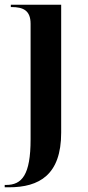

<svg xmlns="http://www.w3.org/2000/svg" viewBox="-27 -556 375 816"><path d="M-7 240H11C140 240 233 187 233 8V-536H19V-526H22C71 -526 103 -512 103 -455V36C103 188 66 230 -1 230H-7Z"/></svg>

Font: Noto Serif Display SemiBold
Style: Regular
Weight: 600
Designer: Monotype Design Team
Foundry: Monotype Imaging Inc.
Version: Version 2.009